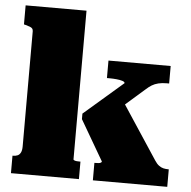

<svg xmlns="http://www.w3.org/2000/svg" viewBox="-53 -811 859 864"><g transform="rotate(5 376.0 -379.0)"><path d="M734 0H398V-79H402Q409 -79 416 -79.5Q423 -80 427 -82.5Q431 -85 431 -88L325 -270V-295L502 -448Q502 -454 491 -457.5Q480 -461 464 -462.5Q448 -464 433 -464H421V-543H702V-464H691Q670 -464 653.5 -460Q637 -456 624 -448Q611 -440 597 -427L427 -278L489 -388L670 -113Q679 -99 689 -91.5Q699 -84 709.5 -81.5Q720 -79 732 -79H734ZM303 -758V-86Q303 -84 307.5 -82Q312 -80 318.5 -79.5Q325 -79 331 -79H335V0H28V-79H30Q43 -79 51.5 -83Q60 -87 65 -97Q70 -107 70 -125V-644Q70 -652 66.5 -656.5Q63 -661 55 -664Q47 -667 36 -670L28 -672V-758Z"/></g></svg>

Font: Roboto Serif 20pt Black
Style: Regular
Weight: 900
Version: Version 1.008